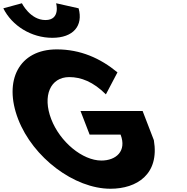

<svg xmlns="http://www.w3.org/2000/svg" viewBox="-198 -1143 1145 1178"><path d="M146.4 -1123C146.4 -1123 175 -1020 81 -1020C-13 -1020 -63.6 -1123 -63.6 -1123L-177.7 -1092C-124.5 -985 -6 -911 123 -911C252 -911 313.5 -985 284.3 -1092ZM677 -462H296L351.9 -317H541.9C580.8 -216 514.1 -158 424.1 -158C308.1 -158 170.2 -272 116.3 -412C61.2 -555 110.9 -670 226.9 -670C299.9 -670 374.1 -641 451.7 -564L522.7 -699C417.2 -786 295.4 -840 150.4 -840C-81.6 -840 -178 -649 -86.7 -412C4.2 -176 257.8 15 479.8 15C641.8 15 781.5 -74 746 -283Z"/></svg>

Font: Hussar
Style: BdOpOblFour
Weight: 700
Foundry: Cannot Into Space Fonts
Version: Version 2.00